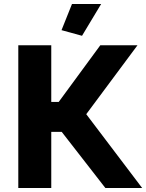

<svg xmlns="http://www.w3.org/2000/svg" viewBox="-20 -935 727 955"><path d="M483 -915H338L286 -785L388 -757ZM235 -710H71V0H235V-279H287L504 0H687L409 -367L664 -710H479L272 -428H235Z"/></svg>

Font: Raleway
Style: ExtraBold
Weight: 800
Designer: Matt McInerney, Pablo Impallari, Rodrigo Fuenzalida
Foundry: Matt McInerney, Pablo Impallari, Rodrigo Fuenzalida
Version: Version 3.000